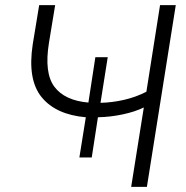

<svg xmlns="http://www.w3.org/2000/svg" viewBox="-20 -725 723 745"><path d="M489 0 538 -308Q503 -291 455.5 -281Q408 -271 360 -270L336 -114H288L313 -270Q197 -280 141.5 -348Q86 -416 107 -553L132 -705H194L170 -559Q151 -442 191 -388.5Q231 -335 323 -327L350 -503H398L370 -326Q415 -327 461 -337.5Q507 -348 548 -369L601 -705H662L550 0Z"/></svg>

Font: Mulish Light
Style: Italic
Weight: 300
Italic angle: -9°
Designer: Vernon Adams
Foundry: Vernon Adams
Version: Version 3.603; ttfautohint (v1.8.3)